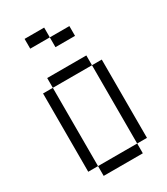

<svg xmlns="http://www.w3.org/2000/svg" viewBox="-213 -969 925 1062"><g transform="rotate(-30 250.0 -437.5)"><path d="M375 -750V-812.5H250V-750ZM125 -62.5V0H375V-62.5ZM125 -62.5Q125 -62.5 125 -562.5H62.5Q62.5 -562.5 62.5 -62.5ZM375 -62.5H437.5Q437.5 -62.5 437.5 -562.5H375Q375 -562.5 375 -62.5ZM125 -562.5H375V-625H125ZM250 -812.5V-875H125V-812.5Z"/></g></svg>

Font: Unifont
Style: Regular
Weight: 500
Version: Version 15.1.04